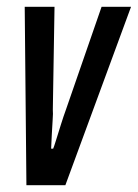

<svg xmlns="http://www.w3.org/2000/svg" viewBox="-20 -547 407 567"><path d="M58 0 53 -527H141L136 -223Q137 -213 135.5 -193Q134 -173 133 -150Q132 -127 131 -108H137Q139 -112 145.5 -133Q152 -154 160 -179.5Q168 -205 175 -224L280 -527H367L173 0Z"/></svg>

Font: Archivo ExtraCondensed Medium
Style: Italic
Weight: 500
Width: 2
Italic angle: -10°
Designer: Hector Gatti
Foundry: Omnibus-Type
Version: Version 2.001